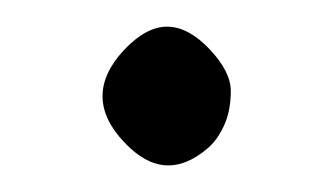

<svg xmlns="http://www.w3.org/2000/svg" viewBox="-20 -113 250 144"><path d="M73.2 -6.3Q56.9 -23.4 56.9 -40.9Q56.9 -58.3 73.2 -75.7Q89.6 -93 105.3 -93Q121.1 -93 137.1 -76.2Q153.1 -59.3 153.1 -44.7Q153.1 -30 148.1 -19Q143.1 -8.1 136 -2Q103.5 26.1 73.2 -6.3Z"/></svg>

Font: Fanwood Text
Style: Italic
Weight: 400
Italic angle: -9°
Version: Version 1.101